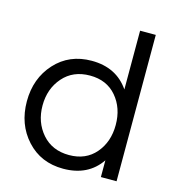

<svg xmlns="http://www.w3.org/2000/svg" viewBox="-106 -789 807 887"><g transform="rotate(15 297.5 -346.0)"><path d="M276 -508Q394 -508 455 -419V-700H530V0H455V-80Q395 8 276 8Q169 8 101.5 -66Q34 -140 34 -250Q34 -360 101.5 -434Q169 -508 276 -508ZM286 -60Q366 -60 412.5 -114.5Q459 -169 459 -250Q459 -331 412.5 -385.5Q366 -440 286 -440Q205 -440 157 -385Q109 -330 109 -250Q109 -170 157 -115Q205 -60 286 -60Z"/></g></svg>

Font: Questrial
Style: Regular
Weight: 400
Designer: Joe Prince
Foundry: Joe Prince
Version: Version 1.002